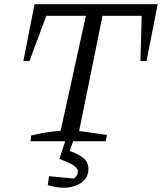

<svg xmlns="http://www.w3.org/2000/svg" viewBox="-20 -671 769 912"><path d="M729 -651 676 -381H647L653 -596H467L356 -49L488 -30L482 0H125L128 -27Q162 -36 196.5 -41.5Q231 -47 268 -50L388 -596H200L120 -381H91L144 -651ZM207 208 213 166 331 177Q339 172 344.5 162.5Q350 153 350 143Q350 129 331.5 116Q313 103 262 84L289 39Q348 57 374 78Q400 99 400 130Q400 168 373.5 191Q347 214 303.5 219.5Q260 225 207 208ZM294 -13H332L298 84H262Z"/></svg>

Font: Piazzolla 24pt
Style: Italic
Weight: 400
Italic angle: -11.3°
Designer: Juan Pablo del Peral
Foundry: Huerta Tipografica
Version: Version 2.005